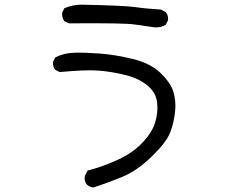

<svg xmlns="http://www.w3.org/2000/svg" viewBox="-20 -749 1040 843"><path d="M389.6 74.2Q374 72.3 362.3 62.5Q348.6 46.9 352.5 23.4L364.3 0Q432.6 -17.6 498 -47.9Q563.5 -78.1 605.5 -122.6Q647.5 -167 661.1 -210.9Q674.8 -254.9 669.9 -298.8Q665 -342.8 627 -374Q588.9 -405.3 529.3 -419.9Q469.7 -434.6 413.1 -439Q356.4 -443.4 242.2 -432.6L222.7 -442.4Q210.9 -456.1 212.9 -477.5L222.7 -497.1Q260.7 -516.6 308.6 -517.6Q356.4 -518.6 420.9 -513.7Q485.4 -508.8 562.5 -490.2Q639.6 -471.7 684.6 -428.7Q729.5 -385.7 741.7 -344.7Q753.9 -303.7 748.5 -256.8Q743.2 -210 727.5 -168Q711.9 -126 647.5 -63Q583 0 519.5 26.4Q456.1 52.7 389.6 74.2ZM659.2 -628.9Q614.3 -634.8 570.3 -641.6Q526.4 -648.4 282.2 -646.5L262.7 -656.2Q251 -671.9 252.9 -693.4L262.7 -712.9Q297.9 -728.5 338.9 -728.5Q528.3 -724.6 574.2 -717.8Q620.1 -710.9 686.5 -707L708 -695.3Q719.7 -681.6 717.8 -660.2L708 -640.6Q686.5 -627 659.2 -628.9Z"/></svg>

Font: NaikaiFont
Style: Regular-Lite
Weight: 400
Version: Version 1.67